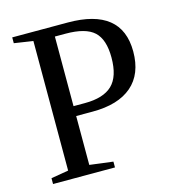

<svg xmlns="http://www.w3.org/2000/svg" viewBox="-100 -740 756 826"><g transform="rotate(-15 278.0 -327.5)"><path d="M418.9 -460.9Q418.9 -541.5 381.3 -576.2Q343.8 -610.8 254.9 -610.8H207V-300.8H257.8Q340.3 -300.8 379.6 -338.4Q418.9 -376 418.9 -460.9ZM207 -256.8V-39.1L311 -25.9V0H35.2V-25.9L112.8 -39.1V-616.2L28.8 -628.9V-654.8H275.9Q516.1 -654.8 516.1 -461.9Q516.1 -361.3 455.3 -309.1Q394.5 -256.8 280.8 -256.8Z"/></g></svg>

Font: Tinos
Style: Regular
Weight: 400
Designer: Steve Matteson
Foundry: Monotype Imaging Inc.
Version: Version 1.23